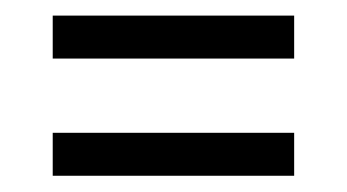

<svg xmlns="http://www.w3.org/2000/svg" viewBox="-20 -354 434 240"><path d="M45.9 -280.8V-334.5H347.7V-280.8ZM45.9 -134.3V-188H347.7V-134.3Z"/></svg>

Font: Markazi Text
Style: Regular
Weight: 400
Designer: Borna Izadpanah (Arabic designer), Fiona Ross (Arabic design director) and Florian Runge (Latin designer)
Foundry: Borna Izadpanah and Florian Runge
Version: Version 1.000